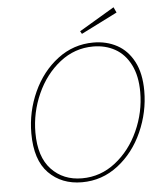

<svg xmlns="http://www.w3.org/2000/svg" viewBox="-58 -920 853 978"><g transform="rotate(-5 368.0 -431.0)"><path d="M86 -264Q86 -375 131.5 -475Q177 -575 258 -636.5Q339 -698 441 -698Q508 -698 561.5 -669Q615 -640 646.5 -580Q678 -520 678 -430Q678 -322 633 -221Q588 -120 506.5 -57Q425 6 322 6Q218 6 152 -61Q86 -128 86 -264ZM657 -426Q657 -509 628 -566Q599 -623 549.5 -650.5Q500 -678 438 -678Q343 -678 267.5 -618.5Q192 -559 149.5 -464Q107 -369 107 -266Q107 -142 167.5 -78Q228 -14 324 -14Q419 -14 495 -73.5Q571 -133 614 -228Q657 -323 657 -426ZM572 -840 387 -747 379 -761 559 -868Z"/></g></svg>

Font: Bitter Pro Thin
Style: Italic
Weight: 250
Italic angle: -9°
Designer: Sol Matas, and Bitter project Authors
Foundry: Sol Matas
Version: Version 1.010